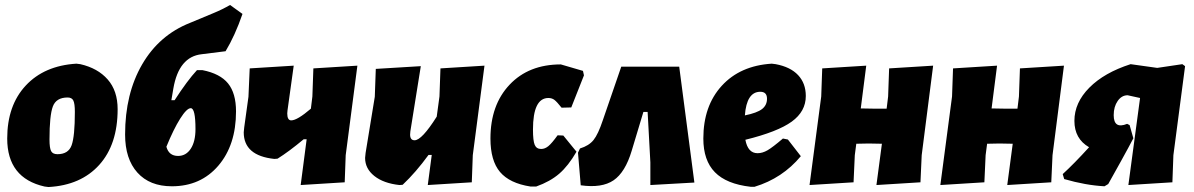

<svg xmlns="http://www.w3.org/2000/svg" viewBox="-20 -740 4799 772"><path d="M287 -484 303 -482Q373 -466 413 -420.5Q453 -375 453 -301Q453 -159 379 -77Q305 5 175 12L159 10Q9 -24 9 -183Q9 -316 83.5 -396Q158 -476 287 -484ZM252 -348Q206 -348 192.5 -312Q179 -276 179 -179Q179 -145 185.5 -132.5Q192 -120 211 -120Q255 -120 268 -156Q281 -192 281 -290Q281 -323 275 -335.5Q269 -348 252 -348Z M671 9Q582 9 532.5 -46Q483 -101 483 -199Q483 -363 551.5 -481Q620 -599 744 -648L840 -688Q874 -702 905 -720L955 -684Q925 -597 887 -534L791 -522Q699 -512 677 -384L669 -337H682Q733 -416 772 -458H794Q865 -444 897 -404.5Q929 -365 929 -292Q929 -157 858 -74Q787 9 671 9ZM747 -305Q731 -305 704.5 -263Q678 -221 649 -150Q659 -113 696 -113Q728 -113 747 -142Q766 -171 766 -221Q766 -305 747 -305Z M1161 -476 1136 -296 1135 -284Q1135 -256 1151 -256Q1175 -256 1230 -303L1236 -352L1240 -465L1417 -476L1370 -116L1366 -7L1189 4L1213 -180H1201Q1141 -130 1096 -102L1083 -101Q960 -114 960 -208L962 -228L979 -351L984 -465Z M1672 -474 1630 -212 1629 -199Q1629 -176 1647 -176Q1676 -176 1736 -271L1747 -352L1751 -465L1928 -476L1881 -116L1877 -7L1700 4L1716 -117H1703Q1652 -47 1599 3L1586 4Q1522 -3 1485 -32.5Q1448 -62 1448 -105L1450 -125L1487 -351L1491 -463Z M2235 -481 2324 -455 2328 -437 2277 -308 2238 -307Q2219 -331 2209 -338.5Q2199 -346 2185 -346Q2123 -346 2123 -219Q2123 -174 2130 -157.5Q2137 -141 2156 -141Q2171 -141 2185 -152.5Q2199 -164 2222 -196L2245 -195L2298 -130Q2265 -73 2228.5 -41.5Q2192 -10 2136 10H2113Q2029 -3 1990.5 -48.5Q1952 -94 1952 -183Q1952 -318 2029 -399.5Q2106 -481 2235 -481Z M2478 -472H2711L2772 -6L2595 4V-87L2584 -290H2567L2520 -134Q2494 -47 2447 -15Q2400 17 2315 5L2304 -126L2312 -143Q2348 -154 2366.5 -177Q2385 -200 2404 -257Z M3200 -112Q3126 -23 3014 11H2998Q2901 0 2854.5 -47.5Q2808 -95 2808 -183Q2808 -314 2882 -395Q2956 -476 3083 -484L3099 -482Q3158 -471 3189 -438Q3220 -405 3220 -354Q3220 -292 3163.5 -251Q3107 -210 2977 -178Q2987 -124 3026 -124Q3046 -124 3066.5 -136Q3087 -148 3128 -183L3148 -179ZM3037 -371Q2982 -371 2975 -276Q3024 -286 3044 -301.5Q3064 -317 3064 -343Q3064 -371 3037 -371Z M3463 -476 3441 -304 3500 -303H3545L3551 -352L3555 -465L3732 -476L3686 -116L3681 -7L3504 4L3526 -162L3473 -163L3423 -162L3417 -116L3412 -7L3235 4L3282 -352L3286 -465Z M3989 -476 3967 -304 4026 -303H4071L4077 -352L4081 -465L4258 -476L4212 -116L4207 -7L4030 4L4052 -162L3999 -163L3949 -162L3943 -116L3938 -7L3761 4L3808 -352L3812 -465Z M4421 9Q4345 5 4259 -20L4253 -40Q4299 -82 4359 -148Q4300 -182 4300 -254Q4300 -327 4360 -387.5Q4420 -448 4526 -482L4633 -467L4734 -482L4745 -474L4698 -116L4694 -7L4517 4L4564 -346L4514 -357Q4490 -357 4474 -334Q4458 -311 4458 -277Q4458 -220 4512 -242L4522 -237L4537 -184Q4521 -153 4487 -91.5Q4453 -30 4436 0Z"/></svg>

Font: Alegreya Sans SC Black
Style: Italic
Weight: 900
Italic angle: -7°
Designer: Juan Pablo del Peral
Foundry: Huerta Tipografica
Version: Version 2.007